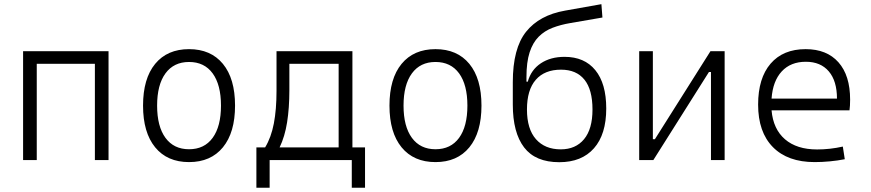

<svg xmlns="http://www.w3.org/2000/svg" viewBox="-20 -761 4142 913"><path d="M431.2 0V-457.5H154.8V0H89.8V-517.6H496.1V0Z M878.9 9.8Q775.4 9.8 717.8 -60.5Q660.2 -130.9 660.2 -258.8Q660.2 -387.2 717.8 -457.3Q775.4 -527.3 878.9 -527.3Q982.4 -527.3 1040 -457.3Q1097.7 -387.2 1097.7 -258.8Q1097.7 -130.9 1040 -60.5Q982.4 9.8 878.9 9.8ZM878.9 -51.3Q951.7 -51.3 991.2 -105.5Q1030.8 -159.7 1030.8 -258.8Q1030.8 -357.9 991.2 -412.1Q951.7 -466.3 878.9 -466.3Q806.6 -466.3 766.8 -412.1Q727.1 -357.9 727.1 -258.8Q727.1 -159.7 766.8 -105.5Q806.6 -51.3 878.9 -51.3Z M1199.2 131.8V-60.1H1240.7Q1269.5 -107.4 1282.2 -173.8Q1294.9 -240.2 1294.9 -329.1V-517.6H1655.8V-60.1H1715.8V131.8H1652.8V0H1262.2V131.8ZM1590.3 -60.1V-457.5H1356V-332.5Q1356 -247.1 1345.2 -179.4Q1334.5 -111.8 1309.6 -60.1Z M2050.8 9.8Q1947.3 9.8 1889.6 -60.5Q1832 -130.9 1832 -258.8Q1832 -387.2 1889.6 -457.3Q1947.3 -527.3 2050.8 -527.3Q2154.3 -527.3 2211.9 -457.3Q2269.5 -387.2 2269.5 -258.8Q2269.5 -130.9 2211.9 -60.5Q2154.3 9.8 2050.8 9.8ZM2050.8 -51.3Q2123.5 -51.3 2163.1 -105.5Q2202.6 -159.7 2202.6 -258.8Q2202.6 -357.9 2163.1 -412.1Q2123.5 -466.3 2050.8 -466.3Q1978.5 -466.3 1938.7 -412.1Q1898.9 -357.9 1898.9 -258.8Q1898.9 -159.7 1938.7 -105.5Q1978.5 -51.3 2050.8 -51.3Z M2639.6 10.3Q2525.9 10.3 2472.2 -60.1Q2418.5 -130.4 2418.5 -263.7V-370.1Q2418.5 -531.2 2481.7 -610.1Q2544.9 -689 2666.5 -710.4L2839.8 -741.2L2844.7 -677.7L2692.4 -651.4Q2646 -643.6 2607.7 -628.9Q2569.3 -614.3 2541.5 -586.4Q2513.7 -558.6 2498.5 -512.2Q2483.4 -465.8 2483.4 -394V-372.6H2489.7Q2505.4 -429.2 2551.8 -460Q2598.1 -490.7 2664.6 -490.7Q2759.3 -490.7 2811 -427.2Q2862.8 -363.8 2862.8 -245.1Q2862.8 -122.1 2804.4 -55.9Q2746.1 10.3 2639.6 10.3ZM2646.5 -50.8Q2717.3 -50.8 2757.3 -99.1Q2797.4 -147.5 2797.4 -240.2Q2797.4 -335 2759 -382.3Q2720.7 -429.7 2647.9 -429.7Q2569.8 -429.7 2527.8 -381.6Q2485.8 -333.5 2485.8 -240.2Q2485.8 -147.5 2528.6 -99.1Q2571.3 -50.8 2646.5 -50.8Z M3019.5 0V-517.6H3084.5V-99.1H3094.2L3358.4 -517.6H3425.8V0H3360.8V-418.5H3351.1L3086.9 0Z M3854 9.8Q3725.6 9.8 3655.3 -61.5Q3585 -132.8 3585 -263.7Q3585 -389.2 3644.3 -458.3Q3703.6 -527.3 3811 -527.3Q3911.6 -527.3 3967 -464.8Q4022.5 -402.3 4022.5 -287.1Q4022.5 -256.8 4019.5 -236.3H3648.9Q3656.7 -147 3712.9 -98.6Q3769 -50.3 3865.7 -50.3Q3926.3 -50.3 3987.8 -64L3997.1 -3.9Q3962.9 2.9 3925.8 6.3Q3888.7 9.8 3854 9.8ZM3648.9 -292H3960Q3960 -376 3921.1 -421.6Q3882.3 -467.3 3812 -467.3Q3739.7 -467.3 3697.3 -421.4Q3654.8 -375.5 3648.9 -292Z"/></svg>

Font: CaskaydiaCove NFP Light
Style: Regular
Weight: 300
Designer: Aaron Bell
Foundry: Saja Typeworks
Version: Version 2111.001; VTT 6.35;Nerd Fonts 3.1.1